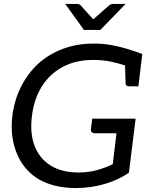

<svg xmlns="http://www.w3.org/2000/svg" viewBox="-20 -946 772 974"><path d="M364 8Q284 8 219 -16.5Q154 -41 110 -93Q69 -142 51 -210.5Q33 -279 43 -360Q53 -440 87.5 -507.5Q122 -575 175 -624Q229 -672 300 -698.5Q371 -725 455 -725Q500 -725 541 -718Q582 -711 622 -699Q662 -687 702 -672L693 -599L618 -613Q584 -624 543.5 -633Q503 -642 452 -642Q364 -642 298 -606.5Q232 -571 192 -507Q152 -443 142 -357Q131 -270 155.5 -206Q180 -142 236.5 -106.5Q293 -71 379 -71Q427 -71 470 -82.5Q513 -94 552 -113L571 -270H460Q451 -270 445.5 -275.5Q440 -281 441 -289L448 -344H668L634 -70Q583 -34 512 -13Q441 8 364 8ZM614 -624 693 -599 682 -508H636Q628 -508 622.5 -511.5Q617 -515 617 -524ZM617 -926 489 -794H406L311 -926H370Q382 -926 389 -919L453 -848L534 -919Q537 -922 543 -924Q549 -926 555 -926Z"/></svg>

Font: Aleo
Style: Italic
Weight: 400
Italic angle: -7°
Designer: Alessio Laiso
Foundry: Alessio Laiso
Version: Version 2.001;gftools[0.9.29]